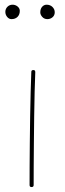

<svg xmlns="http://www.w3.org/2000/svg" viewBox="-20 -776 272 805"><path d="M120.1 -482.4Q127.9 -482.4 127.9 -473.6Q126.5 -439.5 125.2 -390.9Q124 -342.3 123.3 -287.4Q122.6 -232.4 122.1 -178Q121.6 -123.5 121.3 -77.1Q121.1 -30.8 121.1 0Q121.1 8.3 112.3 8.3Q104 8.3 104 0Q104 -30.8 104.2 -77.1Q104.5 -123.5 105 -178Q105.5 -232.4 106.4 -287.6Q107.4 -342.8 108.6 -391.4Q109.9 -439.9 111.3 -474.6Q111.3 -482.4 120.1 -482.4ZM209.5 -724.6Q209.5 -711.4 200.2 -703.6Q190.9 -695.8 178.7 -695.8Q165.5 -695.8 157.2 -705.1Q148.9 -714.4 148.9 -724.1Q148.9 -738.8 156.7 -747.6Q164.6 -756.3 175.3 -756.3Q190.4 -756.3 200 -746.8Q209.5 -737.3 209.5 -724.6ZM63 -730.5Q63 -714.8 53.5 -705.3Q43.9 -695.8 28.3 -695.8Q17.6 -695.8 10 -705.1Q2.4 -714.4 2.4 -726.1Q2.4 -738.8 11.2 -747.6Q20 -756.3 32.7 -756.3Q44.4 -756.3 53.7 -748.8Q63 -741.2 63 -730.5Z"/></svg>

Font: Mikhak-DS2-FD Thin
Style: Regular
Weight: 100
Designer: Amin Abedi
Version: Version 3.2